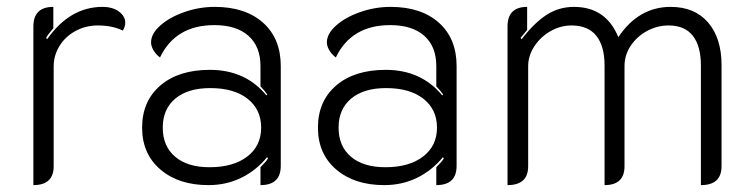

<svg xmlns="http://www.w3.org/2000/svg" viewBox="-20 -529 2183 558"><path d="M136 -336V-46Q136 9 77 9V-452Q77 -509 135 -509V-447Q121 -431 114 -419L117 -415Q183 -509 278 -509Q307 -509 325.5 -495.5Q344 -482 344 -463Q344 -452 337 -440Q307 -455 264 -455Q229 -455 199.5 -439Q170 -423 153 -395.5Q136 -368 136 -336Z M393 -158Q393 -235 446 -280.5Q499 -326 590 -326Q693 -326 754 -252L757 -254Q749 -266 737 -278V-337Q737 -394 702 -425Q667 -456 603 -456Q490 -456 445 -362Q433 -371 426 -383Q419 -395 419 -406Q419 -431 446 -455Q473 -479 516 -494Q559 -509 604 -509Q693 -509 744.5 -463Q796 -417 796 -337V-47Q796 9 737 9V-43Q755 -61 759 -69L756 -72Q724 -33 680.5 -12Q637 9 586 9Q499 9 446 -36.5Q393 -82 393 -158ZM739 -158Q739 -211 699.5 -242Q660 -273 591 -273Q526 -273 489.5 -242.5Q453 -212 453 -158Q453 -104 489 -73.5Q525 -43 589 -43Q658 -43 698.5 -74Q739 -105 739 -158Z M904 -158Q904 -235 957 -280.5Q1010 -326 1101 -326Q1204 -326 1265 -252L1268 -254Q1260 -266 1248 -278V-337Q1248 -394 1213 -425Q1178 -456 1114 -456Q1001 -456 956 -362Q944 -371 937 -383Q930 -395 930 -406Q930 -431 957 -455Q984 -479 1027 -494Q1070 -509 1115 -509Q1204 -509 1255.5 -463Q1307 -417 1307 -337V-47Q1307 9 1248 9V-43Q1266 -61 1270 -69L1267 -72Q1235 -33 1191.5 -12Q1148 9 1097 9Q1010 9 957 -36.5Q904 -82 904 -158ZM1250 -158Q1250 -211 1210.5 -242Q1171 -273 1102 -273Q1037 -273 1000.5 -242.5Q964 -212 964 -158Q964 -104 1000 -73.5Q1036 -43 1100 -43Q1169 -43 1209.5 -74Q1250 -105 1250 -158Z M1455 -452Q1455 -509 1512 -509V-442L1493 -419L1496 -415Q1532 -462 1568 -485.5Q1604 -509 1648 -509Q1741 -509 1777 -421Q1836 -509 1929 -509Q1999 -509 2038 -463.5Q2077 -418 2077 -340V-46Q2077 9 2017 9V-339Q2017 -395 1993.5 -425Q1970 -455 1923 -455Q1890 -455 1860.5 -439Q1831 -423 1813 -396Q1795 -369 1795 -337V-46Q1795 9 1737 9V-339Q1737 -395 1713 -425Q1689 -455 1641 -455Q1609 -455 1580 -438.5Q1551 -422 1533 -394.5Q1515 -367 1515 -337V-46Q1515 9 1455 9Z"/></svg>

Font: K2D ExtraLight
Style: Regular
Weight: 275
Designer: Katatrad Aksorn Co.,Ltd.
Foundry: Cadson Demak Co.,Ltd.
Version: Version 1.000; ttfautohint (v1.6)